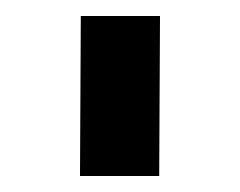

<svg xmlns="http://www.w3.org/2000/svg" viewBox="-20 -820 300 240"><path d="M81 -800H180L179 -600H80Z"/></svg>

Font: Skate blade
Style: Regular
Weight: 400
Italic angle: -7°
Designer: Valerio Brotto (Silverblur_type)
Version: Version 2.001